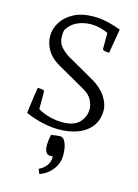

<svg xmlns="http://www.w3.org/2000/svg" viewBox="-147 -791 848 1177"><g transform="rotate(15 277.0 -202.5)"><path d="M504 -170Q504 -111 473 -70Q442 -29 388.5 -8.5Q335 12 268 12Q218 12 165.5 0.5Q113 -11 55 -36Q57 -52 60.5 -79.5Q64 -107 68 -135Q72 -163 75 -182Q78 -201 78 -201Q82 -201 92.5 -200.5Q103 -200 112 -197.5Q121 -195 121 -189V-78Q153 -58 195.5 -47Q238 -36 276 -36Q351 -36 385 -72Q419 -108 419 -157Q419 -182 404.5 -212.5Q390 -243 348 -267L171 -368Q119 -397 94 -440Q69 -483 69 -528Q69 -575 95.5 -617Q122 -659 173 -685.5Q224 -712 298 -712Q342 -712 385.5 -702Q429 -692 471 -676L445 -522Q441 -522 431 -522.5Q421 -523 412 -526Q403 -529 403 -536V-637Q382 -647 353 -654.5Q324 -662 292 -662Q250 -662 210 -645Q170 -628 144 -587Q141 -577 140 -566.5Q139 -556 139 -547Q139 -504 162.5 -478Q186 -452 214 -435L386 -337Q445 -303 474.5 -258Q504 -213 504 -170ZM224 307 212 277Q242 263 259 239.5Q276 216 276 186V181Q271 182 268 182Q265 182 260 182Q223 182 223 122Q223 108 225 91.5Q227 75 231 57Q245 54 261 52Q277 50 290 50Q310 50 323 80.5Q336 111 336 159Q336 209 304.5 249.5Q273 290 224 307Z"/></g></svg>

Font: Mate SC
Style: Regular
Weight: 400
Designer: Eduardo Rodriguez Tunni
Foundry: Eduardo Rodriguez Tunni
Version: Version 1.003; ttfautohint (v1.8.4.7-5d5b);gftools[0.9.24]